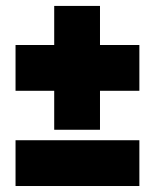

<svg xmlns="http://www.w3.org/2000/svg" viewBox="-20 -682 519 645"><path d="M315.9 -246.1H162.1V-377H32.2V-530.8H162.1V-662.1H315.9V-530.8H448.2V-377H315.9ZM448.2 -57.1H32.2V-210.9H448.2Z"/></svg>

Font: Squarion Black
Style: Regular
Weight: 900
Designer: Natanael Gama
Version: Version 1.00;September 12, 2019;FontCreator 11.5.0.2425 64-b